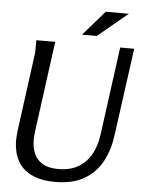

<svg xmlns="http://www.w3.org/2000/svg" viewBox="-60 -953 759 1010"><g transform="rotate(5 319.0 -447.5)"><path d="M206 -724 141 -243Q140 -231 139 -221Q138 -211 138 -200Q138 -160 152 -128Q166 -96 197 -77.5Q228 -59 280 -59Q342 -59 385 -84Q428 -109 453 -153.5Q478 -198 486 -258L549 -724H623L559 -257Q549 -183 516.5 -122.5Q484 -62 423.5 -26Q363 10 268 10Q206 10 163.5 -6Q121 -22 95 -49.5Q69 -77 57.5 -113.5Q46 -150 46 -192Q46 -204 47.5 -217.5Q49 -231 50 -244L106 -660V-724ZM457 -905H579L421 -774H343Z"/></g></svg>

Font: Rosario
Style: Italic
Weight: 400
Italic angle: -8.05°
Designer: Hector Gatti
Foundry: Omnibus Type
Version: Version 1.201